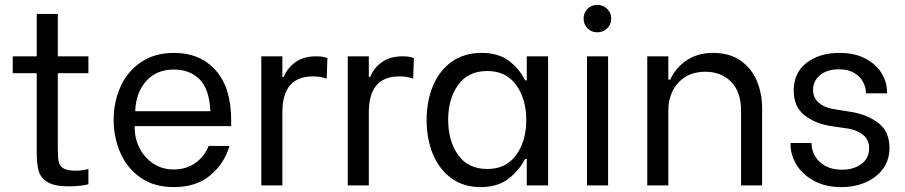

<svg xmlns="http://www.w3.org/2000/svg" viewBox="-20 -757 3696 784"><path d="M32 -527H130V-700H216V-527H341V-458H216V-152Q216 -115 219.5 -97.5Q223 -80 238.5 -70Q254 -60 289 -60Q313 -60 341 -67V-5Q334 -2 310.5 1Q287 4 262 4Q204 4 175.5 -12.5Q147 -29 138.5 -57.5Q130 -86 130 -133V-458H32Z M444 -267Q444 -338 471 -400.5Q498 -463 554 -502Q610 -541 691 -541Q797 -541 860.5 -470Q924 -399 924 -266V-242H530V-235Q530 -191 550 -152Q570 -113 606 -89Q642 -65 689 -65Q740 -65 777 -91Q814 -117 832 -161H917Q896 -89 838.5 -41Q781 7 690 7Q609 7 553.5 -32Q498 -71 471 -134Q444 -197 444 -267ZM839 -303Q835 -393 795 -433Q755 -473 690 -473Q619 -473 577 -426Q535 -379 532 -303Z M1047 -527H1133V-443H1139Q1152 -478 1185.5 -502.5Q1219 -527 1270 -527Q1286 -527 1295.5 -525.5Q1305 -524 1317 -520L1314 -436Q1298 -441 1286.5 -443Q1275 -445 1257 -445Q1133 -445 1133 -298V0H1047Z M1400 -527H1486V-443H1492Q1505 -478 1538.5 -502.5Q1572 -527 1623 -527Q1639 -527 1648.5 -525.5Q1658 -524 1670 -520L1667 -436Q1651 -441 1639.5 -443Q1628 -445 1610 -445Q1486 -445 1486 -298V0H1400Z M1722 -267Q1722 -345 1748.5 -407.5Q1775 -470 1825.5 -505.5Q1876 -541 1946 -541Q2016 -541 2059 -508Q2102 -475 2124 -429H2131V-527H2218V0H2131V-108H2124Q2100 -61 2056 -27Q2012 7 1943 7Q1873 7 1823.5 -29Q1774 -65 1748 -127Q1722 -189 1722 -267ZM1810 -268Q1810 -182 1850.5 -124.5Q1891 -67 1970 -67Q2047 -67 2088 -124.5Q2129 -182 2129 -267Q2129 -352 2088 -409.5Q2047 -467 1970 -467Q1891 -467 1850.5 -410Q1810 -353 1810 -268Z M2377 -527H2463V0H2377ZM2379 -721Q2395 -737 2419 -737Q2443 -737 2459.5 -720.5Q2476 -704 2476 -681Q2476 -658 2459.5 -641.5Q2443 -625 2419 -625Q2395 -625 2379 -641.5Q2363 -658 2363 -681Q2363 -704 2379 -721Z M2623 -527H2709V-432H2717Q2737 -478 2782 -509.5Q2827 -541 2892 -541Q2959 -541 3004 -509.5Q3049 -478 3070.5 -426.5Q3092 -375 3092 -315V0H3006V-304Q3006 -382 2965.5 -423Q2925 -464 2860 -464Q2791 -464 2750 -419.5Q2709 -375 2709 -304V0H2623Z M3294 -173V-169Q3294 -144 3308 -119.5Q3322 -95 3350 -79.5Q3378 -64 3418 -64Q3466 -64 3497.5 -87.5Q3529 -111 3529 -152Q3529 -186 3504.5 -206Q3480 -226 3443 -232L3374 -242Q3309 -252 3265 -286.5Q3221 -321 3221 -387Q3221 -460 3273.5 -500.5Q3326 -541 3408 -541Q3469 -541 3512.5 -518.5Q3556 -496 3579 -459.5Q3602 -423 3602 -380V-376H3516V-378Q3516 -398 3505.5 -420Q3495 -442 3470 -458Q3445 -474 3406 -474Q3358 -474 3329 -450.5Q3300 -427 3300 -389Q3300 -358 3323 -338Q3346 -318 3381 -312L3456 -300Q3522 -289 3567 -254.5Q3612 -220 3612 -153Q3612 -105 3586.5 -69Q3561 -33 3516 -13Q3471 7 3415 7Q3351 7 3304 -18.5Q3257 -44 3232.5 -84Q3208 -124 3208 -168V-173Z"/></svg>

Font: Lopes Sans
Style: Regular
Weight: 400
Designer: Gabriel Lam, Diego Maldonado
Foundry: TypeRant, Foresti Design
Version: Version 4.000